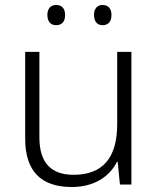

<svg xmlns="http://www.w3.org/2000/svg" viewBox="-20 -740 636 770"><path d="M170 -680C170 -654 183 -639 205 -639C229 -639 241 -654 241 -680C241 -705 229 -720 205 -720C183 -720 170 -705 170 -680ZM357 -680C357 -654 370 -639 391 -639C415 -639 427 -654 427 -680C427 -705 415 -720 391 -720C370 -720 357 -705 357 -680ZM507 -532H450V-242C450 -107 392 -39 275 -39C185 -39 138 -87 138 -189V-532H81V-184C81 -53 145 10 268 10C359 10 420 -33 449 -91H452L461 0H507Z"/></svg>

Font: Noto Sans Bengali Light
Style: Regular
Weight: 300
Designer: Jelle Bosma - Monotype Design Team
Foundry: Monotype Imaging Inc.
Version: Version 2.003